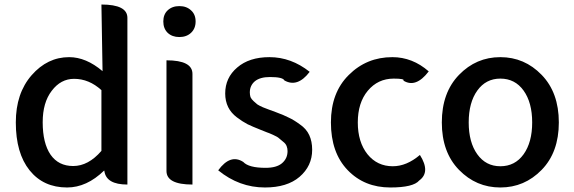

<svg xmlns="http://www.w3.org/2000/svg" viewBox="-20 -817 2542 850"><path d="M277 13Q172 13 111 -63Q50 -139 50 -275Q50 -404 120 -484Q190 -564 286 -564Q361 -564 434 -502L429 -797Q544 -797 544 -738V0Q450 0 442 -60L441 -62Q364 13 277 13ZM304 -82Q371 -82 429 -149V-418Q374 -468 308 -468Q249 -468 209 -415Q169 -363 169 -276Q169 -183 204 -132Q239 -82 304 -82Z M832 0Q717 0 717 -60V-550Q832 -550 832 -490V0ZM722 -672Q703 -691 703 -722Q703 -753 722 -771Q742 -790 774 -790Q806 -790 826 -771Q846 -753 846 -722Q846 -691 826 -672Q806 -653 774 -653Q742 -653 722 -672Z M1153 13Q1039 13 946 -63Q1000 -137 1057 -100Q1081 -74 1156 -74Q1204 -74 1228 -94Q1253 -115 1253 -148Q1253 -160 1249 -170Q1245 -181 1233 -190Q1222 -200 1215 -205Q1209 -211 1189 -220Q1169 -229 1162 -231Q1156 -234 1132 -243Q1099 -256 1076 -267Q1053 -279 1028 -298Q1003 -317 990 -343Q977 -370 977 -403Q977 -473 1030 -518Q1083 -564 1173 -564Q1269 -564 1351 -499Q1297 -428 1239 -461Q1232 -476 1175 -476Q1131 -476 1108 -457Q1086 -438 1086 -408Q1086 -397 1089 -387Q1093 -378 1103 -369Q1113 -361 1119 -355Q1126 -350 1144 -342Q1163 -335 1170 -332Q1177 -330 1200 -321Q1238 -307 1259 -296Q1281 -286 1308 -266Q1336 -247 1349 -219Q1362 -191 1362 -154Q1362 -82 1306 -34Q1251 13 1153 13Z M1708 13Q1593 13 1519 -64Q1445 -141 1445 -275Q1445 -407 1524 -485Q1603 -564 1717 -564Q1806 -564 1878 -501Q1821 -426 1766 -460Q1773 -469 1723 -469Q1653 -469 1608 -415Q1564 -362 1564 -275Q1564 -188 1607 -134Q1650 -81 1719 -81Q1780 -81 1839 -131Q1887 -55 1836 -18Q1810 13 1708 13Z M2378 -65Q2302 13 2195 13Q2088 13 2012 -65Q1936 -143 1936 -275Q1936 -407 2012 -485.5Q2088 -564 2195 -564Q2302 -564 2378 -485.5Q2454 -407 2454 -275Q2454 -143 2378 -65ZM2195 -81Q2260 -81 2298 -134Q2336 -187 2336 -275Q2336 -363 2298 -416Q2260 -469 2195 -469Q2131 -469 2093 -416Q2055 -363 2055 -275Q2055 -187 2093 -134Q2131 -81 2195 -81Z"/></svg>

Font: Swei Half Moon CJK SC
Style: Medium
Weight: 500
Version: Version 2.071